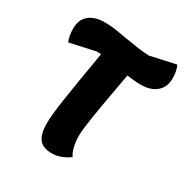

<svg xmlns="http://www.w3.org/2000/svg" viewBox="-170 -853 979 1016"><g transform="rotate(30 320.0 -344.5)"><path d="M640 -636Q640 -584 605.5 -554Q571 -524 510 -524Q474 -524 425 -531Q410 -447 409 -442Q386 -315 374 -238.5Q362 -162 362 -133Q362 -52 390 -12Q337 26 284 26Q229 26 205.5 -4Q182 -34 182 -99Q182 -147 197 -248Q212 -349 248 -559L222 -560L66 -526Q52 -559 52 -603Q52 -658 86.5 -686.5Q121 -715 182 -715Q215 -715 246.5 -710.5Q278 -706 328 -697Q363 -691 400.5 -685.5Q438 -680 470 -679L625 -713Q640 -682 640 -636Z"/></g></svg>

Font: Lemonada SemiBold
Style: Regular
Weight: 600
Designer: Mohamed Gaber (Arabic) Eduardo Tunni (Latin)
Foundry: Kief Type Foundry
Version: Version 3.006